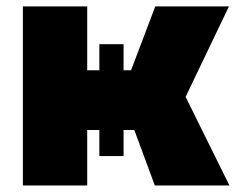

<svg xmlns="http://www.w3.org/2000/svg" viewBox="-20 -565 719 585"><path d="M679 0H451.7L389.2 -169H356.5V-89.5H282.7V-169H245.7V0H49.7V-545.5H245.7V-350.9H282.7V-430.4H356.5V-350.9H379.3L453.1 -545.5H677.6L545.5 -269.9Z"/></svg>

Font: Linik Sans Black
Style: Regular
Weight: 900
Designer: Fonts by Rasmus Andersson / Changes by Cristiano Sobral with parts from Marc Monis
Foundry: rsms
Version: Version 3.020; ttfautohint (v1.6)